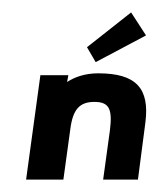

<svg xmlns="http://www.w3.org/2000/svg" viewBox="-20 -289 260 309"><path d="M82 0 93 -80C97 -113 108 -125 132 -125C156 -125 161 -113 157 -80L146 0H202L214 -92C221 -147 199 -171 138 -171C117 -171 100 -165 88 -157L90 -168H45L22 0ZM120 -213 134 -189 215 -232 191 -269Z"/></svg>

Font: Hussar Tani
Style: DwaKurs
Weight: 700
Foundry: Cannot Into Space Fonts
Version: Version 0.92